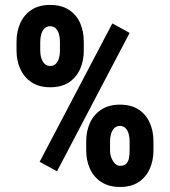

<svg xmlns="http://www.w3.org/2000/svg" viewBox="-20 -741 681 771"><path d="M46.4 -536.6V-574.2Q46.4 -614.7 61.3 -647.9Q76.2 -681.2 106.2 -701.2Q136.2 -721.2 180.7 -721.2Q227.1 -721.2 257.3 -701.2Q287.6 -681.2 302 -647.9Q316.4 -614.7 316.4 -574.2V-536.6Q316.4 -497.1 301.8 -463.9Q287.1 -430.7 257.3 -410.6Q227.5 -390.6 181.6 -390.6Q136.7 -390.6 106.7 -410.6Q76.7 -430.7 61.5 -463.9Q46.4 -497.1 46.4 -536.6ZM141.6 -574.2V-536.6Q141.6 -521 146.2 -506.8Q150.9 -492.7 159.7 -484.4Q168.5 -476.1 181.6 -476.1Q195.3 -476.1 203.9 -484.4Q212.4 -492.7 216.6 -506.8Q220.7 -521 220.7 -536.6V-574.2Q220.7 -590.3 216.6 -604.7Q212.4 -619.1 203.6 -627.4Q194.8 -635.7 180.7 -635.7Q168 -635.7 159.2 -627.4Q150.4 -619.1 146 -604.7Q141.6 -590.3 141.6 -574.2ZM326.2 -136.7V-174.3Q326.2 -214.4 341.3 -247.6Q356.4 -280.8 386.7 -300.8Q417 -320.8 461.4 -320.8Q507.3 -320.8 537.1 -300.8Q566.9 -280.8 581.5 -247.6Q596.2 -214.4 596.2 -174.3V-136.7Q596.2 -96.7 581.5 -63.5Q566.9 -30.3 537.4 -10.3Q507.8 9.8 461.9 9.8Q417 9.8 386.5 -10.3Q356 -30.3 341.1 -63.5Q326.2 -96.7 326.2 -136.7ZM421.9 -174.3V-136.7Q421.9 -120.6 427.5 -106.7Q433.1 -92.8 442.1 -84Q451.2 -75.2 461.9 -75.2Q479.5 -75.2 487.5 -84Q495.6 -92.8 498 -106.7Q500.5 -120.6 500.5 -136.7V-174.3Q500.5 -190.4 496.3 -204.6Q492.2 -218.8 483.4 -227.1Q474.6 -235.4 461.4 -235.4Q448.2 -235.4 439.5 -227.1Q430.7 -218.8 426.3 -204.6Q421.9 -190.4 421.9 -174.3ZM500.5 -608.9 209 -53.2 139.2 -91.3 431.2 -647Z"/></svg>

Font: Roboto Condensed ExtraBold
Style: Regular
Weight: 800
Designer: Christian Robertson
Foundry: Google
Version: Version 3.008; 2023